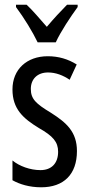

<svg xmlns="http://www.w3.org/2000/svg" viewBox="-20 -786 379 816"><path d="M140 -606H217C238 -652 280 -715 310 -756V-766H265C231 -731 213 -712 179 -672C149 -706 118 -743 93 -766H48V-756C83 -709 119 -650 140 -606ZM307 -144C307 -226 262 -265 196 -307C133 -345 111 -365 111 -408C111 -450 139 -478 184 -478C217 -478 248 -466 276 -447L306 -512C269 -535 229 -547 183 -547C94 -547 33 -491 33 -406C33 -323 78 -283 145 -242C205 -208 227 -183 227 -141C227 -92 199 -63 152 -63C108 -63 62 -80 33 -104V-20C63 -3 105 10 155 10C251 10 307 -45 307 -144Z"/></svg>

Font: Noto Sans Myanmar UI ExtraCondensed
Style: Regular
Weight: 400
Width: 2
Designer: Monotype Design Team
Foundry: Monotype Imaging Inc.
Version: Version 2.103